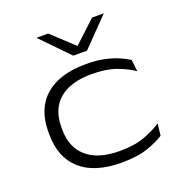

<svg xmlns="http://www.w3.org/2000/svg" viewBox="-128 -804 874 928"><g transform="rotate(-20 309.0 -340.0)"><path d="M342.5 14.5Q204 14.5 131.2 -50Q58.5 -114.5 58.5 -235.5V-246Q58.5 -365.5 131.5 -429Q204.5 -492.5 342 -492.5Q395.5 -492.5 436.2 -483.5Q477 -474.5 507 -461.2Q537 -448 556 -435.5L563 -375Q527.5 -400 475.8 -418.8Q424 -437.5 349.5 -437.5Q241 -437.5 183.2 -388.2Q125.5 -339 125.5 -246V-235.5Q125.5 -142 183.8 -91.8Q242 -41.5 352.5 -41.5Q429 -41.5 480.8 -60.8Q532.5 -80 569 -104.5L562 -43.5Q531 -23 477.5 -4.2Q424 14.5 342.5 14.5ZM298 -551.5 161.5 -692V-693.5H220.5L331.5 -590H335L446 -693.5H505V-692L368.5 -551.5Z"/></g></svg>

Font: Anek Latin Expanded Light
Style: Regular
Weight: 300
Width: 7
Designer: Yesha Goshar
Foundry: Ek Type
Version: Version 1.003